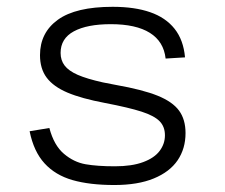

<svg xmlns="http://www.w3.org/2000/svg" viewBox="-20 -532 660 564"><path d="M523.5 -363.5 466.5 -360Q461 -410 420.2 -435.5Q379.5 -461 305.5 -461Q236 -461 197 -440Q158 -419 158 -376.5Q158 -355 169.8 -339.5Q181.5 -324 208.2 -312.2Q235 -300.5 282 -290Q301.5 -286.5 320.5 -282.5Q399.5 -268.5 443.2 -250.8Q487 -233 506 -207Q525 -181 525 -141Q525 -95.5 501.8 -61.2Q478.5 -27 431.8 -7.8Q385 11.5 316 11.5Q243.5 11.5 193 -3Q142.5 -17.5 110.8 -52.2Q79 -87 67 -146.5L125 -156Q138.5 -105 167.8 -80.2Q197 -55.5 231.5 -49.5Q266 -43.5 317.5 -43.5Q367.5 -43.5 400.5 -55.8Q433.5 -68 449 -88.8Q464.5 -109.5 464.5 -134.5Q464.5 -160 448.8 -176Q433 -192 396 -204Q359 -216 288.5 -229.5Q219.5 -242.5 178.2 -260Q137 -277.5 117.2 -303.8Q97.5 -330 97.5 -370Q97.5 -436 150 -474Q202.5 -512 311 -512Q375.5 -512 421 -496.2Q466.5 -480.5 492.8 -447.5Q519 -414.5 523.5 -363.5Z"/></svg>

Font: Monaspace Neon Var ExtraLight
Style: Regular
Weight: 200
Designer: Riley Cran and the Lettermatic Team
Version: Version 1.200 (Monaspace Neon Var)